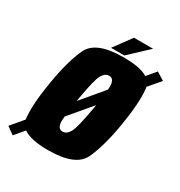

<svg xmlns="http://www.w3.org/2000/svg" viewBox="-237 -839 926 989"><g transform="rotate(30 226.0 -344.0)"><path d="M-61 -1.5 0 -74Q-0.5 -75 -0.5 -76.5Q-10 -157.5 14 -300Q38 -443.5 76.2 -523.8Q114.5 -604 277 -604Q377.5 -604 421.5 -576L466 -629L513 -600L454.5 -531Q455.5 -527 456 -523.5Q465 -442.5 441.5 -300Q417.5 -157 379.2 -76Q341 5 178.5 5Q73.5 5 30 -26.5L-17.5 30ZM195 -115Q219 -115 235.5 -143.8Q252 -172.5 274 -299.5Q275.5 -310.5 277.5 -320L166 -188Q163 -156.5 165.5 -143.5Q171.5 -115 195 -115ZM179.5 -288 290 -419.5Q292 -445 289.5 -456Q284 -484.5 260.5 -484.5Q236.5 -484.5 219.8 -455.8Q203 -427 181.5 -299.5Q180.5 -293.5 179.5 -288ZM196 -614 272.5 -718H386L275 -614Z"/></g></svg>

Font: Anybody Condensed ExtraBold
Style: Italic
Weight: 800
Width: 3
Italic angle: -10°
Designer: Tyler Finck
Foundry: Etcetera Type Company
Version: Version 1.010; ttfautohint (v1.8.3) -l 8 -r 50 -G 200 -x 14 